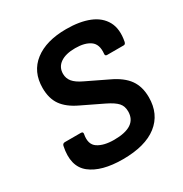

<svg xmlns="http://www.w3.org/2000/svg" viewBox="-159 -788 879 922"><g transform="rotate(-30 280.0 -327.0)"><path d="M260 12Q142 12 82 -35.5Q22 -83 44 -187Q47 -199 59 -199H147Q161 -199 158 -186Q148 -133 180.5 -111.5Q213 -90 270 -90Q396 -90 396 -175Q396 -204 379.5 -222.5Q363 -241 322 -261L206 -317Q149 -344 122.5 -381.5Q96 -419 96 -477Q96 -567 160 -616.5Q224 -666 335 -666Q410 -666 462 -645Q514 -624 537.5 -581Q561 -538 548 -472Q545 -460 536 -460H444Q432 -460 434 -473Q439 -523 409.5 -544Q380 -565 327 -565Q274 -565 244.5 -544.5Q215 -524 215 -487Q215 -462 230.5 -443Q246 -424 282 -407L398 -351Q460 -322 488 -282.5Q516 -243 516 -184Q516 -91 450 -39.5Q384 12 260 12Z"/></g></svg>

Font: Sofia Sans
Style: Bold Italic
Weight: 700
Italic angle: -9°
Designer: Botio Nikoltchev, Ani Petrova
Foundry: lettersoup
Version: Version 4.101; ttfautohint (v1.8.4.7-5d5b)